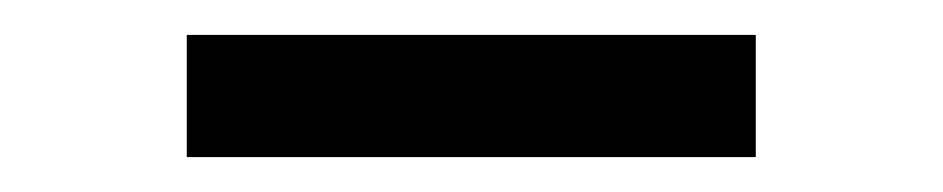

<svg xmlns="http://www.w3.org/2000/svg" viewBox="-20 -719 540 110"><path d="M87 -629V-699H413V-629Z"/></svg>

Font: Nunito Sans 7pt
Style: Regular
Weight: 400
Designer: Vernon Adams
Foundry: Vernon Adams
Version: Version 3.101;gftools[0.9.27]